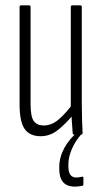

<svg xmlns="http://www.w3.org/2000/svg" viewBox="-20 -502 378 716"><path d="M132 6Q91 6 72 -21Q53 -48 53 -113V-476Q53 -482 58 -482H89Q94 -482 94 -476V-115Q94 -67 106 -50.5Q118 -34 143 -34Q173 -34 200 -57.5Q227 -81 253 -117L256 -78Q227 -42 197 -18Q167 6 132 6ZM256 0Q252 0 251 -6Q249 -29 247.5 -55.5Q246 -82 246 -97L244 -101V-476Q244 -482 249 -482H280Q285 -482 285 -476V-115Q285 -81 286 -54Q287 -27 288 -7Q288 0 283 0ZM260 194Q230 194 215.5 177.5Q201 161 201 128V121Q201 85 219.5 50.5Q238 16 273 -13L282 -6L283 -1Q262 22 248.5 52.5Q235 83 235 111V118Q235 140 242.5 150Q250 160 265 160Q270 160 275.5 159Q281 158 286 157Q291 156 291 161V185Q291 190 287 191Q281 192 274 193Q267 194 260 194Z"/></svg>

Font: Sofia Sans Extra Condensed Light
Style: Regular
Weight: 300
Designer: Botio Nikoltchev, Ani Petrova
Foundry: lettersoup
Version: Version 4.101